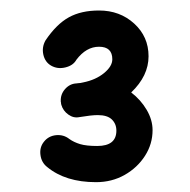

<svg xmlns="http://www.w3.org/2000/svg" viewBox="-20 -768 369 373"><path d="M98.1 -570.8Q97.2 -584.5 106.4 -595Q115.7 -605.5 128.9 -606L131.8 -606.4Q135.7 -606.4 141.6 -607.9Q166 -612.8 182.1 -626Q198.2 -639.2 198.2 -652.8Q198.2 -677.2 172.4 -677.2Q147.5 -677.2 128.4 -651.9Q122.1 -640.6 106.9 -637Q91.8 -633.3 79.1 -640.6Q67.4 -647.5 64.2 -661.9Q61 -676.3 68.4 -689.5Q89.8 -721.2 113.8 -734.4Q137.7 -747.6 172.4 -747.6Q212.9 -747.6 240.7 -722.2Q268.6 -696.8 268.6 -658.7Q268.6 -620.6 234.9 -588.4Q253.4 -574.2 264.9 -554.7Q276.4 -535.2 276.4 -515.1Q276.4 -488.3 261.7 -465.3Q247.1 -442.4 222.2 -428.2Q197.3 -414.1 166.5 -414.1Q107.4 -414.1 71.8 -443.4Q60.5 -452.1 58.6 -467Q56.6 -481.9 65.4 -492.7Q74.2 -503.9 88.9 -505.4Q103.5 -506.8 114.7 -498Q123.5 -491.7 135.7 -488Q147.9 -484.4 168.9 -484.4Q206.1 -484.4 206.1 -514.2Q206.1 -527.3 197.3 -535.9Q188.5 -544.4 169.9 -544.4Q157.7 -544.4 134.3 -540.5Q123 -538.1 112.8 -545.4Q102.5 -552.7 99.1 -564.5Q99.1 -564.5 99.1 -564.9Q98.6 -565.9 98.6 -567.4Q98.6 -567.9 98.6 -568.4Q98.1 -570.3 98.1 -569.8Q98.1 -570.3 98.1 -570.8Z"/></svg>

Font: Mikhak ExtraBold
Style: Regular
Weight: 800
Designer: Amin Abedi
Version: Version 3.3